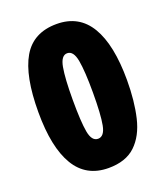

<svg xmlns="http://www.w3.org/2000/svg" viewBox="-135 -817 793 920"><g transform="rotate(-20 261.0 -357.0)"><path d="M487 -356Q487 -250 467.5 -167Q448 -84 398.5 -37Q349 10 261 10Q147 10 91 -83.5Q35 -177 35 -356Q35 -541 88.5 -632.5Q142 -724 261 -724Q375 -724 431 -630Q487 -536 487 -356ZM210 -356Q210 -244 219.5 -191.5Q229 -139 261 -139Q293 -139 303 -191.5Q313 -244 313 -356Q313 -465 303 -520Q293 -575 261 -575Q230 -575 220 -520Q210 -465 210 -356Z"/></g></svg>

Font: Noto Sans Myanmar Condensed Black
Style: Regular
Weight: 900
Width: 3
Designer: Monotype Design Team
Foundry: Monotype Imaging Inc.
Version: Version 2.107; ttfautohint (v1.8.4.7-5d5b)